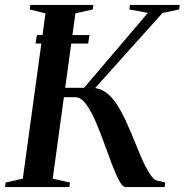

<svg xmlns="http://www.w3.org/2000/svg" viewBox="-32 -763 752 783"><path d="M113 -585.5 118.5 -620H333L327.5 -585.5ZM481 0Q468 0 453.8 -26.5Q439.5 -53 423.8 -94.8Q408 -136.5 391.2 -183.2Q374.5 -230 356 -272Q337.5 -314 317.5 -340.2Q297.5 -366.5 275.5 -366.5H180L184.5 -405H311L571 -710.5L495.5 -724.5L498 -743H701L698.5 -724.5L630.5 -710L326 -370.5L325.5 -404.5Q360.5 -408 387 -394Q413.5 -380 435.8 -349.8Q458 -319.5 479.8 -272.8Q501.5 -226 526.5 -163.5Q533 -146.5 541.8 -126.2Q550.5 -106 560.5 -86.2Q570.5 -66.5 581 -51Q591.5 -35.5 602 -28.5L641.5 -18.5L639.5 0ZM-11.5 0 -9 -18.5 61 -34.5 153.5 -708.5 89 -724.5 91.5 -743H349L346.5 -724.5L275.5 -708.5L183 -34.5L253.5 -18.5L250.5 0Z"/></svg>

Font: Merriweather 144pt Medium
Style: Italic
Weight: 500
Italic angle: -7.8°
Version: Version 2.101